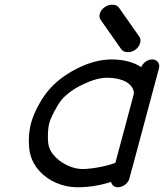

<svg xmlns="http://www.w3.org/2000/svg" viewBox="-20 -789 691 809"><path d="M179.4 -402.3Q225.8 -460.2 303 -499.4Q380.1 -538.6 450.9 -538.6Q487.8 -538.6 520.3 -530Q552.7 -521.5 574.7 -506.1Q581.3 -520.5 594.1 -529.5Q606.9 -538.6 621.1 -538.6Q637 -538.6 645.4 -527.6Q653.8 -516.6 649.9 -501.5L536.9 -79.8L535.9 -76.9L525.1 -36.9Q521.2 -21.7 507 -10.9Q492.7 0 476.8 0Q465.3 0 457.6 -6.5Q450 -12.9 448 -22.5Q378.7 0 306.6 0Q259.8 0 217.8 -18.1Q175.8 -36.1 147.1 -67.3Q118.4 -98.4 108.2 -136.2Q100.8 -163.8 101.6 -200.8Q102.3 -237.8 110.6 -269.3Q118.9 -300.8 138.1 -337.8Q157.2 -374.8 179.4 -402.3ZM186 -171.4Q193.4 -146.7 216.4 -124.6Q239.5 -102.5 269.5 -89.7Q299.6 -76.9 327.4 -76.9Q357.4 -76.9 398.3 -84.7Q439.2 -92.5 466.1 -102.8L542.7 -388.9Q545.9 -400.4 540.6 -412.8Q535.4 -425.3 522.6 -436.3Q509.8 -447.3 485.7 -454.3Q461.7 -461.4 430.4 -461.4Q387.5 -461.4 328.4 -432.9Q269.3 -404.3 238.3 -366.9Q224.9 -350.3 208.7 -319.5Q192.6 -288.6 187.5 -269.3Q182.4 -250 181.9 -218.9Q181.4 -187.7 186 -171.4ZM567.9 -633.1Q575 -621.1 569.7 -605.2Q564.5 -589.4 549.6 -578.9Q533.7 -568.4 516.2 -569.3Q498.8 -570.3 490.5 -582.3L404.1 -705.3Q395.8 -717.3 401.2 -733.3Q406.7 -749.3 422.6 -759.8Q438.5 -770.3 455.8 -769.2Q473.1 -768.1 481.7 -756.1Z"/></svg>

Font: Tecnico
Style: GruesoInclinado
Weight: 700
Italic angle: -15°
Version: Version 1.3